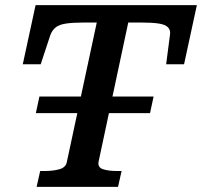

<svg xmlns="http://www.w3.org/2000/svg" viewBox="-20 -730 789 750"><path d="M134 -353H580L566 -288H120ZM241 -97 358 -642H309Q265 -642 238 -638Q211 -634 197.5 -623Q184 -612 177 -594L139 -479H69L119 -710H749L699 -479H629L644 -594Q647 -612 636.5 -623Q626 -634 600.5 -638Q575 -642 531 -642H481L365 -98Q361 -76 382.5 -69Q404 -62 437 -62H455L441 0H123L137 -62H154Q188 -62 212.5 -69Q237 -76 241 -97Z"/></svg>

Font: Roboto Serif 20pt Medium
Style: Italic
Weight: 500
Italic angle: -10°
Version: Version 1.008